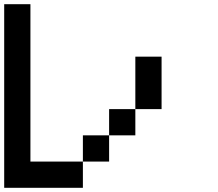

<svg xmlns="http://www.w3.org/2000/svg" viewBox="-20 -895 1040 915"><path d="M0 0V-875H125V-125H375V0ZM375 -125V-250H500V-125ZM500 -250V-375H625V-250ZM625 -625H750V-375H625Z"/></svg>

Font: GalmuriMono7 Regular
Style: Regular
Weight: 400
Designer: Lee Minseo (quiple)
Version: Version 2.399;hotconv 1.1.1;makeotfexe 2.6.0 DEVELOPMENT